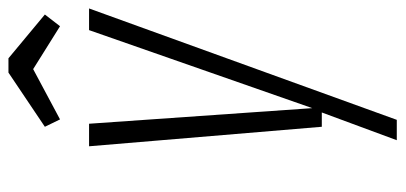

<svg xmlns="http://www.w3.org/2000/svg" viewBox="-266 -496 936 443"><g transform="rotate(-90 201.5 -275.0)"><path d="M99 173H146L403 -537H353L173 -22L137 -537H85L130 0H163ZM255 -723 130 -639 147 -604 263 -666 362 -604 389 -639 288 -723Z"/></g></svg>

Font: Secuela Light
Style: Italic
Weight: 300
Italic angle: -8°
Designer: Fernando Haro
Foundry: deFharo
Version: Version 1.708